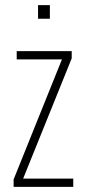

<svg xmlns="http://www.w3.org/2000/svg" viewBox="-20 -727 332 747"><path d="M128 -654H174V-707H128ZM33 0H265V-32H70L259 -500V-528H45V-496H221L33 -29Z"/></svg>

Font: Kathrein 37 Thin Condensed
Style: Regular
Weight: 250
Width: 3
Designer: Lazydogs Typefoundry, based on Open Sans by Ascender Corporation
Foundry: Lazydogs Typefoundry
Version: Version 1.003;PS 001.003;hotconv 1.0.88;makeotf.lib2.5.64775